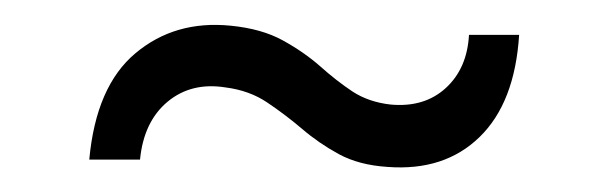

<svg xmlns="http://www.w3.org/2000/svg" viewBox="-20 -470 498 157"><path d="M297 -333.5Q273.5 -335 257 -344Q240.5 -353 226.8 -364.8Q213 -376.5 198.5 -386.2Q184 -396 164.5 -398.5Q136.5 -403 117 -386.8Q97.5 -370.5 94.5 -339.5H53Q58.5 -399.5 90.8 -426.5Q123 -453.5 168.5 -449Q194 -446.5 211.2 -437Q228.5 -427.5 241.8 -415.8Q255 -404 268.2 -395.2Q281.5 -386.5 299.5 -384.5Q327 -382 344.5 -398Q362 -414 363.5 -441.5H404.5Q401 -386 372.2 -358Q343.5 -330 297 -333.5Z"/></svg>

Font: Big Shoulders Display Thin
Style: Regular
Weight: 400
Version: Version 2.002